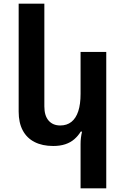

<svg xmlns="http://www.w3.org/2000/svg" viewBox="-20 -780 681 1039"><path d="M555 239H416V-1Q416 -18 418 -34.5Q420 -51 424 -68H417Q403 -45 382.5 -27Q362 -9 333.5 0.5Q305 10 268 10Q209 10 167 -11.5Q125 -33 103 -74.5Q81 -116 81 -176V-760H220V-204Q220 -154 243 -127.5Q266 -101 306 -101Q342 -101 366.5 -120.5Q391 -140 403.5 -178Q416 -216 416 -272V-499H555Z"/></svg>

Font: Noto Sans Armenian
Style: Regular
Weight: 400
Designer: Monotype Design Team
Foundry: Monotype Imaging Inc.
Version: Version 2.007